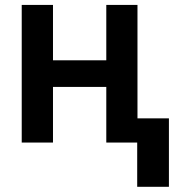

<svg xmlns="http://www.w3.org/2000/svg" viewBox="-20 -565 725 761"><path d="M66.1 0V-545.5H190V-326H401.3V-545.5H524.9V-95.9H649.5V175.4H523.8V0H401.3V-220.5H190V0Z"/></svg>

Font: Inter P Semi Bold
Style: Regular
Weight: 600
Designer: Rasmus Andersson
Foundry: rsms
Version: Version 3.018;git-588b23468